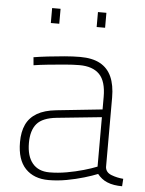

<svg xmlns="http://www.w3.org/2000/svg" viewBox="-52 -742 598 793"><g transform="rotate(5 247.5 -345.5)"><path d="M179 9Q118 9 83 -27.5Q48 -64 48 -137Q48 -180 62 -210Q76 -240 106.5 -258Q137 -276 186 -281L376 -301V-353Q376 -418 348 -446.5Q320 -475 265 -475Q239 -475 204 -472Q169 -469 135 -465.5Q101 -462 76 -458L73 -491Q97 -495 131 -499Q165 -503 200.5 -506Q236 -509 265 -509Q316 -509 348 -491.5Q380 -474 395.5 -439.5Q411 -405 411 -353V-65Q413 -43 436.5 -34Q460 -25 486 -23L484 8Q467 8 451 5.5Q435 3 421 -3Q409 -8 399 -16Q389 -24 381 -34Q359 -25 325.5 -15Q292 -5 254 2Q216 9 179 9ZM180 -23Q215 -23 251.5 -29.5Q288 -36 321 -45.5Q354 -55 376 -64V-269L190 -250Q132 -244 108.5 -216.5Q85 -189 85 -137Q85 -82 109.5 -52.5Q134 -23 180 -23ZM322 -638V-700H357V-638ZM132 -638V-700H167V-638Z"/></g></svg>

Font: TitilliumWeb ExtraLight
Style: Regular
Weight: 400
Designer: Mohamed Gaber, Accademia di Belle Arti di Urbino and others
Foundry: Kief Type Foundry, Accademia di Belle Arti di Urbino and others
Version: Version 3.000; ttfautohint (v1.8.2)